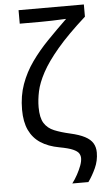

<svg xmlns="http://www.w3.org/2000/svg" viewBox="-62 -800 581 1034"><g transform="rotate(-5 228.0 -282.5)"><path d="M432 40Q432 84 414 123.5Q396 163 373 195H286Q302 174 315 150Q328 126 336.5 103.5Q345 81 345 63Q345 49 337.5 37Q330 25 306.5 14.5Q283 4 234 -5Q174 -16 133.5 -42.5Q93 -69 72 -113.5Q51 -158 51 -224Q51 -299 73.5 -361.5Q96 -424 135 -479Q174 -534 224.5 -586Q275 -638 330 -691Q325 -691 304 -690Q283 -689 253.5 -688Q224 -687 193 -687H79V-760H432V-694Q335 -607 277 -538.5Q219 -470 189.5 -415Q160 -360 150.5 -315Q141 -270 141 -230Q141 -173 159.5 -143.5Q178 -114 213.5 -99.5Q249 -85 298 -74Q347 -63 376.5 -47.5Q406 -32 419 -10.5Q432 11 432 40Z"/></g></svg>

Font: Noto Sans Display
Style: Regular
Weight: 400
Designer: Monotype Design Team
Foundry: Monotype Imaging Inc.
Version: Version 2.003